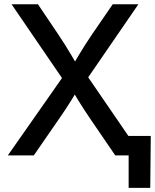

<svg xmlns="http://www.w3.org/2000/svg" viewBox="-20 -748 746 924"><path d="M17.6 0 306.6 -412.6V-331.1L35.6 -727.5H162.6L260.3 -582.5Q279.3 -554.2 294.4 -530Q309.6 -505.9 323.5 -482.4Q337.4 -459 352.5 -432.1H329.6Q344.7 -458.5 358.9 -482.2Q373 -505.9 388.4 -530Q403.8 -554.2 422.9 -582.5L522.5 -727.5H646L377 -335.9V-416L662.1 0H534.7L415 -175.3Q397.9 -200.7 383.8 -222.2Q369.6 -243.7 356.7 -264.9Q343.8 -286.1 329.6 -310.5H350.6Q336.4 -286.6 323.2 -265.4Q310.1 -244.1 295.9 -222.7Q281.7 -201.2 263.7 -175.3L142.6 0ZM599.1 156.2V0H561V-93.8H705.6L703.1 156.2Z"/></svg>

Font: Inter 24pt Medium
Style: Regular
Weight: 500
Designer: Rasmus Andersson
Foundry: rsms
Version: Version 4.001;git-66647c0bb